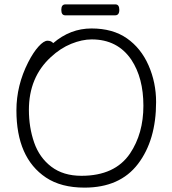

<svg xmlns="http://www.w3.org/2000/svg" viewBox="-20 -841 785 877"><path d="M506 -771H278Q260 -771 260 -796Q260 -821 279 -821H507Q525 -821 525 -796Q525 -771 506 -771ZM223 -644Q301 -711 398 -711Q495 -711 559.5 -666Q624 -621 658.5 -542.5Q693 -464 693 -375Q693 -201 610.5 -92.5Q528 16 366 16Q259 16 190 -30Q55 -120 55 -337Q55 -451 109 -557Q132 -602 156 -628.5Q180 -655 197 -655Q214 -655 223 -644ZM352 -38Q505 -38 574 -140Q635 -231 635 -358Q635 -485 580 -568Q517 -661 399 -661Q355 -661 305.5 -641Q256 -621 212 -580Q112 -488 112 -339Q112 -259 136 -190Q160 -121 214.5 -79.5Q269 -38 352 -38Z"/></svg>

Font: LXGW WenKai Lite Light
Style: Regular
Weight: 300
Designer: LXGW / Fontworks Inc.
Foundry: LXGW / Fontworks Inc.
Version: Version 1.511; March 25, 2025